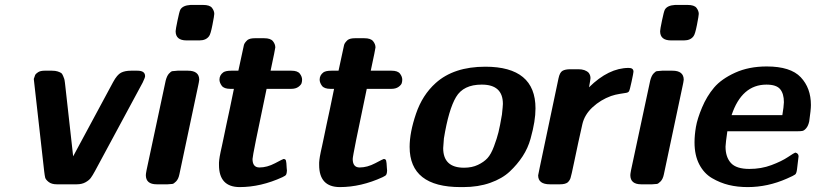

<svg xmlns="http://www.w3.org/2000/svg" viewBox="-20 -743 3289 774"><path d="M116.2 -424.8Q119.1 -434.6 121.6 -440.2Q124 -445.8 133.5 -451.9Q143.1 -458 159.2 -458H189.9Q203.1 -458 212.2 -455.1Q221.2 -452.1 226.1 -449Q231 -445.8 234.4 -437Q237.8 -428.2 239 -425Q240.2 -421.9 241.7 -409.9Q243.2 -397.9 243.2 -397L274.9 -112.8L436 -412.1Q452.1 -441.9 468 -450Q483.9 -458 507.8 -458H534.2Q564.9 -458 564.9 -436Q564.9 -430.2 555.2 -410.2L362.8 -53.2Q353 -35.2 345.9 -25.6Q338.9 -16.1 324.5 -8.1Q310.1 0 289.1 0H209Q188 0 176 -9.5Q164.1 -19 162.1 -27.1Q160.2 -35.2 158.2 -51.8Z M567.9 -37.1Q567.9 -42 570.8 -57.1L647.9 -418Q652.8 -437 660.9 -446Q668.9 -455.1 674.6 -456.1Q680.2 -457 695.8 -458H737.8Q782.7 -458 783.2 -421.9Q783.2 -418 781.5 -410.4Q779.8 -402.8 779.8 -401.9L703.1 -40Q699.2 -21 689.7 -11.5Q680.2 -2 675 -1.5Q669.9 -1 655.8 0H611.8Q567.9 0 567.9 -37.1ZM688 -617.2Q688 -624 695.6 -660.4Q703.1 -696.8 707 -704.1Q716.8 -721.2 748 -723.1H798.8Q825.7 -723.1 834.7 -711.2Q843.8 -699.2 843.8 -687Q843.8 -680.2 836.4 -642.6Q829.1 -605 822.8 -597.2Q810.5 -580.1 784.2 -580.1H731.9Q688 -580.1 688 -617.2Z M862.8 -78.1Q862.8 -84 862.8 -87.9Q862.8 -91.8 863.8 -98.9Q864.7 -106 865.7 -112.1Q866.7 -118.2 869.4 -131.1Q872.1 -144 875 -156.5Q877.9 -168.9 882.8 -193.4Q887.7 -217.8 892.8 -241.5Q897.9 -265.1 906.5 -305.2Q915 -345.2 922.9 -384.8H908.7Q882.8 -384.8 873.8 -397.5Q864.7 -410.2 864.7 -421.9Q864.7 -439.9 879.9 -451.2Q889.6 -458 912.1 -458H940.9Q960.9 -553.2 963.4 -562Q965.8 -570.8 978 -582Q987.8 -588.9 1006.8 -588.9H1044.9Q1070.8 -588.9 1080.3 -576.9Q1089.8 -564.9 1089.8 -551.8Q1089.8 -546.9 1070.8 -458H1154.8Q1179.7 -458 1188.7 -446Q1197.8 -434.1 1197.8 -421.9Q1197.8 -415 1195.8 -408Q1193.8 -400.9 1182.9 -392.8Q1171.9 -384.8 1153.8 -384.8H1054.7Q997.6 -114.7 998 -102.1Q998 -67.9 1025.9 -67.9Q1056.6 -67.9 1088.9 -85Q1121.1 -102.1 1123 -102.1Q1130.9 -102.1 1132.8 -95.5Q1134.8 -88.9 1135.7 -65.9Q1136.7 -59.1 1136.7 -55.2Q1135.7 -48.3 1135.7 -46.6Q1135.7 -44.9 1134.3 -41Q1132.8 -37.1 1129.4 -34.7Q1126 -32.2 1118.7 -28.8Q1031.7 11.2 945.8 11.2Q862.8 10.7 862.8 -78.1Z M1266.6 -78.1Q1266.6 -84 1266.6 -87.9Q1266.6 -91.8 1267.6 -98.9Q1268.6 -106 1269.5 -112.1Q1270.5 -118.2 1273.2 -131.1Q1275.9 -144 1278.8 -156.5Q1281.7 -168.9 1286.6 -193.4Q1291.5 -217.8 1296.6 -241.5Q1301.8 -265.1 1310.3 -305.2Q1318.8 -345.2 1326.7 -384.8H1312.5Q1286.6 -384.8 1277.6 -397.5Q1268.6 -410.2 1268.6 -421.9Q1268.6 -439.9 1283.7 -451.2Q1293.5 -458 1315.9 -458H1344.7Q1364.7 -553.2 1367.2 -562Q1369.6 -570.8 1381.8 -582Q1391.6 -588.9 1410.6 -588.9H1448.7Q1474.6 -588.9 1484.1 -576.9Q1493.7 -564.9 1493.7 -551.8Q1493.7 -546.9 1474.6 -458H1558.6Q1583.5 -458 1592.5 -446Q1601.6 -434.1 1601.6 -421.9Q1601.6 -415 1599.6 -408Q1597.7 -400.9 1586.7 -392.8Q1575.7 -384.8 1557.6 -384.8H1458.5Q1401.4 -114.7 1401.9 -102.1Q1401.9 -67.9 1429.7 -67.9Q1460.4 -67.9 1492.7 -85Q1524.9 -102.1 1526.9 -102.1Q1534.7 -102.1 1536.6 -95.5Q1538.6 -88.9 1539.6 -65.9Q1540.5 -59.1 1540.5 -55.2Q1539.6 -48.3 1539.6 -46.6Q1539.6 -44.9 1538.1 -41Q1536.6 -37.1 1533.2 -34.7Q1529.8 -32.2 1522.5 -28.8Q1435.5 11.2 1349.6 11.2Q1266.6 10.7 1266.6 -78.1Z M1631.3 -150.9Q1631.3 -209 1657 -284.4Q1682.6 -359.9 1736.3 -408.2Q1809.6 -474.1 1936.5 -474.1Q2138.7 -474.1 2138.7 -306.2Q2138.7 -280.3 2134 -251.2Q2129.4 -222.2 2118.9 -184.1Q2108.4 -146 2086.9 -113Q2065.4 -80.1 2034.9 -51.5Q2004.4 -22.9 1956.1 -5.9Q1907.7 11.2 1847.7 11.2H1836.4Q1631.3 11.2 1631.3 -150.9ZM1766.6 -146Q1766.6 -66.9 1850.6 -66.9Q1882.8 -66.9 1906.7 -78.4Q1930.7 -89.8 1945.1 -105.5Q1959.5 -121.1 1971.4 -153.1Q1983.4 -185.1 1989.5 -210Q1995.6 -234.9 2003.4 -280.8Q2007.3 -316.9 2007.3 -324.2Q2007.3 -401.9 1922.4 -401.9Q1921.9 -401.9 1921.4 -401.9Q1848.1 -401.9 1818.4 -351.8Q1788.6 -301.8 1769.5 -185.1Q1766.6 -151.9 1766.6 -146Z M2149.4 -36.1Q2149.4 -38.1 2155.8 -67.9L2231.4 -426.8Q2236.3 -450.7 2247.3 -457.3Q2258.3 -463.9 2279.8 -463.9H2311.5Q2339.4 -463.9 2353.5 -449.2Q2360.4 -439.5 2360.4 -428.2Q2360.4 -423.3 2354.5 -391.1Q2433.6 -469.2 2514.6 -469.2Q2533.7 -469.2 2533.7 -454.1Q2533.7 -449.2 2526.1 -414.1Q2518.6 -378.9 2515.6 -375Q2512.7 -370.1 2504.2 -368.7Q2495.6 -367.2 2478 -364.5Q2460.4 -361.8 2443.4 -356Q2401.4 -340.8 2368.9 -310.8Q2336.4 -280.8 2327.6 -242.2Q2311.5 -171.4 2294.4 -88.9Q2283.2 -34.7 2279.8 -24.9Q2276.4 -15.1 2268.6 -7.8Q2258.8 0 2237.3 0H2196.8Q2149.4 0 2149.4 -36.1Z M2521 -37.1Q2521 -42 2523.9 -57.1L2601.1 -418Q2606 -437 2614 -446Q2622.1 -455.1 2627.7 -456.1Q2633.3 -457 2648.9 -458H2690.9Q2735.8 -458 2736.3 -421.9Q2736.3 -418 2734.6 -410.4Q2732.9 -402.8 2732.9 -401.9L2656.2 -40Q2652.3 -21 2642.8 -11.5Q2633.3 -2 2628.2 -1.5Q2623 -1 2608.9 0H2564.9Q2521 0 2521 -37.1ZM2641.1 -617.2Q2641.1 -624 2648.7 -660.4Q2656.2 -696.8 2660.2 -704.1Q2669.9 -721.2 2701.2 -723.1H2752Q2778.8 -723.1 2787.8 -711.2Q2796.9 -699.2 2796.9 -687Q2796.9 -680.2 2789.6 -642.6Q2782.2 -605 2775.9 -597.2Q2763.7 -580.1 2737.3 -580.1H2685.1Q2641.1 -580.1 2641.1 -617.2Z M2779.8 -168.9Q2779.8 -197.8 2785.4 -231Q2791 -264.2 2810.1 -309.6Q2829.1 -355 2858.6 -389.9Q2888.2 -424.8 2943.6 -450Q2999 -475.1 3070.8 -475.1Q3167 -475.1 3208 -431.6Q3249 -388.2 3249 -319.8Q3249 -300.8 3242.2 -253.9Q3238.3 -235.8 3230.2 -226.3Q3222.2 -216.8 3215.1 -215.3Q3208 -213.9 3195.8 -213.9H2912.1Q2905.3 -167 2904.8 -151.9Q2904.8 -109.9 2926.5 -85.9Q2948.2 -62 3001 -62Q3048.8 -62 3089.8 -77.4Q3130.9 -92.8 3156.5 -109.9Q3182.1 -127 3186 -127.9Q3199.2 -125 3199.2 -112.8Q3199.2 -107.9 3192.9 -60.1Q3190.9 -43.9 3185.5 -39.6Q3180.2 -35.2 3151.9 -22.9Q3074.7 11.2 2994.1 11.2Q2953.1 11.2 2918 2.7Q2882.8 -5.9 2850.3 -24.9Q2817.9 -43.9 2798.8 -80.6Q2779.8 -117.2 2779.8 -168.9ZM2929.2 -278.8H3133.8Q3139.6 -313 3140.1 -331.1Q3140.1 -365.2 3125 -383.5Q3109.9 -401.9 3069.8 -401.9Q2970.2 -401.9 2929.2 -278.8Z"/></svg>

Font: CMU Sans Serif
Style: BoldOblique
Weight: 700
Italic angle: -12°
Version: Version 0.7.0